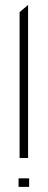

<svg xmlns="http://www.w3.org/2000/svg" viewBox="-20 -725 185 745"><path d="M56 -112V-678L88 -705H89V-112ZM52 0V-33H93V0Z"/></svg>

Font: Foldit ExtraLight
Style: Regular
Weight: 250
Version: Version 1.003